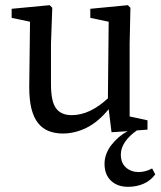

<svg xmlns="http://www.w3.org/2000/svg" viewBox="-20 -501 624 742"><path d="M580 173Q561 198 534 209.5Q507 221 475 221Q434 221 409 197.5Q384 174 384 132Q384 94 410 60Q436 26 473 6L411 10L400 -79Q359 -29 314 -7Q269 15 223 15Q193 15 168.5 5.5Q144 -4 127 -25.5Q110 -47 101.5 -81Q93 -115 93 -165L96 -417L25 -432V-467L172 -481L182 -471L177 -331V-176Q177 -109 196.5 -82.5Q216 -56 257 -56Q327 -56 397 -121L400 -417L329 -432V-467L474 -481L484 -471L481 -331V-51L550 -36V0L509 3Q480 23 463.5 47Q447 71 447 96Q447 129 467 146.5Q487 164 516 164Q526 164 539.5 161Q553 158 568 150Z"/></svg>

Font: SourceSerifPro
Style: Book
Weight: 400
Designer: Frank Grießhammer
Foundry: Adobe Systems Incorporated
Version: Version 1.014;PS Version 1.0;hotconv 1.0.73;makeotf.lib2.5.5